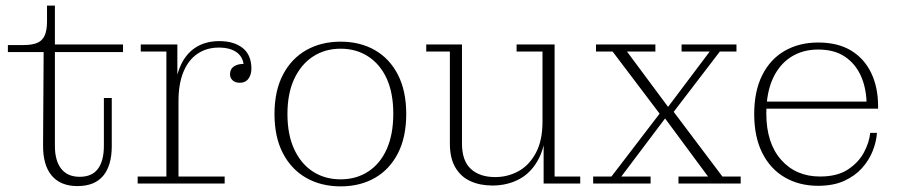

<svg xmlns="http://www.w3.org/2000/svg" viewBox="-20 -652 3190 682"><path d="M255 9Q195 9 163.5 -28.5Q132 -66 133 -138L135 -467H8V-492H63Q95 -492 113 -500Q131 -508 139 -526.5Q147 -545 147 -576V-632H175V-134Q175 -81 197.5 -52.5Q220 -24 263 -24Q307 -24 328 -52.5Q349 -81 349 -134V-304H377V-133Q377 -64 346.5 -27.5Q316 9 255 9ZM175 -467V-494H417V-467Z M469 0V-25H571V-469H480V-494H610V-328L614 -329V-25H778V0ZM599 -292Q599 -362 617.5 -409.5Q636 -457 672 -481.5Q708 -506 759 -506Q811 -506 842 -481.5Q873 -457 873 -408Q873 -387 862.5 -372.5Q852 -358 832 -358Q816 -358 806.5 -366.5Q797 -375 797 -388Q797 -407 811.5 -416.5Q826 -426 851 -425L846 -409Q847 -445 823.5 -464Q800 -483 757 -483Q714 -483 681.5 -461Q649 -439 631.5 -396.5Q614 -354 614 -292Z M1190 10Q1121 10 1068 -20Q1015 -50 985 -107.5Q955 -165 955 -247Q955 -329 985 -386.5Q1015 -444 1068 -474Q1121 -504 1190 -504Q1259 -504 1311.5 -474Q1364 -444 1393.5 -386.5Q1423 -329 1423 -247Q1423 -165 1393.5 -107.5Q1364 -50 1311.5 -20Q1259 10 1190 10ZM1190 -15Q1246 -15 1288.5 -43Q1331 -71 1354 -123Q1377 -175 1377 -248Q1377 -321 1354 -372Q1331 -423 1288.5 -451Q1246 -479 1190 -479Q1134 -479 1091.5 -451Q1049 -423 1025 -371.5Q1001 -320 1001 -247Q1001 -174 1025 -122Q1049 -70 1091.5 -42.5Q1134 -15 1190 -15Z M1729 7Q1685 7 1651 -8.5Q1617 -24 1597.5 -57Q1578 -90 1578 -142V-469H1494V-494H1621V-142Q1621 -81 1652.5 -52Q1684 -23 1739 -23Q1783 -23 1821 -43.5Q1859 -64 1883 -108Q1907 -152 1907 -220H1920Q1920 -140 1894.5 -90Q1869 -40 1826 -16.5Q1783 7 1729 7ZM1911 0V-171H1907V-469H1815V-494H1950V-25H2041V0Z M2087 0V-25H2152L2335 -264H2366L2546 -25H2611V0H2390V-25H2495L2333 -244H2352L2187 -25H2291V0ZM2330 -239 2156 -469H2097V-494H2308V-469H2207L2363 -259H2343L2501 -469H2401V-494H2596V-469H2537L2361 -239Z M2886 8Q2819 8 2767.5 -22Q2716 -52 2687.5 -109Q2659 -166 2659 -247Q2659 -328 2687.5 -385Q2716 -442 2767.5 -471.5Q2819 -501 2886 -501V-476Q2831 -476 2789.5 -449.5Q2748 -423 2725 -372.5Q2702 -322 2702 -249Q2702 -144 2754.5 -84.5Q2807 -25 2893 -25Q2954 -25 2992 -50Q3030 -75 3049 -111Q3068 -147 3071 -180H3095Q3093 -149 3080 -116Q3067 -83 3042 -55Q3017 -27 2978.5 -9.5Q2940 8 2886 8ZM2685 -266V-291H3058L3099 -275V-266ZM3058 -291Q3056 -344 3036.5 -385.5Q3017 -427 2980 -451.5Q2943 -476 2886 -476V-501Q2956 -501 3003 -472.5Q3050 -444 3074.5 -393Q3099 -342 3099 -275Z"/></svg>

Font: Montagu Slab 144pt ExtraLight
Style: Regular
Weight: 250
Version: Version 1.000